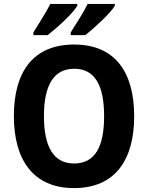

<svg xmlns="http://www.w3.org/2000/svg" viewBox="-20 -953 758 983"><path d="M568 -924V-933H429C411 -895 371 -833 342 -787V-773H417C463 -810 548 -887 568 -924ZM376 -924V-933H238C218 -895 181 -834 151 -787V-773H224C274 -812 355 -886 376 -924ZM667 -358C667 -582 570 -725 360 -725C151 -725 51 -587 51 -359C51 -136 149 10 359 10C570 10 667 -135 667 -358ZM205 -358C205 -512 252 -601 360 -601C467 -601 513 -514 513 -358C513 -202 467 -116 359 -116C253 -116 205 -204 205 -358Z"/></svg>

Font: Noto Sans Myanmar UI SemiCondensed
Style: Bold
Weight: 700
Width: 4
Designer: Monotype Design Team
Foundry: Monotype Imaging Inc.
Version: Version 2.103